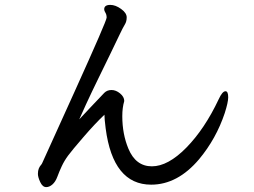

<svg xmlns="http://www.w3.org/2000/svg" viewBox="-20 -756 1040 785"><path d="M169 9Q154 9 144.5 -11.5Q135 -32 135 -45Q135 -58 138.5 -66.5Q142 -75 146 -79.5Q150 -84 152 -88Q154 -92 285 -381.5Q416 -671 416 -684Q416 -696 411 -704Q406 -712 406 -718Q406 -736 431 -736Q452 -736 475 -719.5Q498 -703 498 -685Q498 -668 490.5 -656Q483 -644 468 -612.5Q453 -581 430.5 -534.5Q408 -488 382 -435Q356 -382 332 -330Q308 -278 304 -268L349 -316Q395 -365 406.5 -376.5Q418 -388 436 -388Q454 -388 471 -374Q488 -360 488 -343Q480 -316 480 -281Q480 -208 505 -148Q535 -76 601 -76Q667 -76 742 -152.5Q817 -229 874 -350Q889 -383 902 -383Q913 -383 913 -358Q913 -338 899 -294Q864 -189 794 -105Q706 -1 598 -1Q442 -1 412 -231Q407 -270 407 -287Q369 -251 321.5 -196Q274 -141 258.5 -120Q243 -99 232.5 -76.5Q222 -54 214.5 -33.5Q207 -13 194.5 -2Q182 9 169 9Z"/></svg>

Font: LXGW WenKai Medium
Style: Regular
Weight: 500
Designer: LXGW / Fontworks Inc.
Foundry: LXGW / Fontworks Inc.
Version: Version 1.501; October 10, 2024